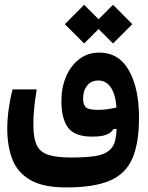

<svg xmlns="http://www.w3.org/2000/svg" viewBox="-20 -571 626 812"><path d="M260.3 221.7Q163.1 221.7 108.6 190.4Q54.2 159.2 32.5 103.3Q10.7 47.4 10.7 -26.9Q10.7 -68.4 17.3 -113.8Q23.9 -159.2 33.2 -192.9H135.3Q128.4 -151.4 124.8 -116Q121.1 -80.6 121.1 -43Q121.1 10.7 134.5 41Q147.9 71.3 182.9 83.3Q217.8 95.2 281.7 95.2Q338.9 95.2 380.1 89.4Q421.4 83.5 443.8 63.5Q460.4 48.8 466.3 25.9Q472.2 2.9 473.1 -25.9L460.4 -25.4Q449.7 -8.8 429.2 -1Q408.7 6.8 369.1 6.8Q296.4 6.8 268.1 -30.8Q239.7 -68.4 239.7 -144Q239.7 -201.7 259.8 -248Q279.8 -294.4 315.9 -321.5Q352.1 -348.6 399.9 -348.6Q482.4 -348.6 525.1 -273.2Q567.9 -197.8 567.9 -73.7Q567.9 34.2 539.8 99.1Q511.7 164.1 444.6 192.9Q377.4 221.7 260.3 221.7ZM472.7 -116.7Q468.3 -173.3 448.2 -201.9Q428.2 -230.5 396 -230.5Q365.7 -230.5 348.6 -209Q331.5 -187.5 331.5 -154.8Q331.5 -126.5 344 -116.5Q356.4 -106.4 394 -106.4Q433.6 -106.4 472.7 -116.7ZM458 -387.2 397 -448.2 335.9 -387.2 254.4 -468.8 335.9 -550.8 397 -489.7 458 -550.8 539.6 -468.8Z"/></svg>

Font: Cascadia Mono NF SemiBold
Style: Regular
Weight: 600
Monospace: yes
Designer: Aaron Bell
Foundry: Saja Typeworks
Version: Version 2404.023; ttfautohint (v1.8.4)